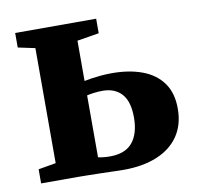

<svg xmlns="http://www.w3.org/2000/svg" viewBox="-66 -612 704 683"><g transform="rotate(-10 286.0 -270.0)"><path d="M29.5 0V-51L93 -62V-477.5L31.5 -490.5V-543H324V-490.5L245 -477.5V-332Q256.5 -334.5 272 -336.8Q287.5 -339 306.2 -340.8Q325 -342.5 345.5 -342.5Q408 -342.5 455.2 -324.8Q502.5 -307 528.5 -270.5Q554.5 -234 554.5 -178Q554.5 -120 527 -79.5Q499.5 -39 448.5 -17.8Q397.5 3.5 326.5 3.5Q317 3.5 295.8 2.8Q274.5 2 248.8 1.5Q223 1 200 0.5Q177 0 164 0ZM288 -52Q343 -52 369.2 -83.8Q395.5 -115.5 395.5 -174Q395.5 -231.5 370.8 -259Q346 -286.5 302 -286.5Q286 -286.5 270.8 -284.5Q255.5 -282.5 245 -280V-56.5Q252.5 -54.5 264.2 -53.2Q276 -52 288 -52Z"/></g></svg>

Font: Merriweather 48pt ExtraBold
Style: Regular
Weight: 800
Version: Version 2.100